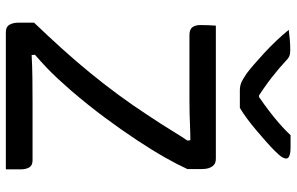

<svg xmlns="http://www.w3.org/2000/svg" viewBox="-194 -794 989 640"><g transform="rotate(90 300.0 -474.5)"><path d="M545 0H87Q70 0 63 -12Q56 -24 56 -43V-94Q101 -141 143 -187.5Q185 -234 223 -280.5Q261 -327 296 -374.5Q331 -422 363 -471Q379 -495 393.5 -517.5Q408 -540 421 -561.5Q434 -583 449 -605L448 -615Q424 -615 402.5 -614Q381 -613 360 -612.5Q339 -612 316.5 -612Q294 -612 268 -612H97Q79 -612 71.5 -621.5Q64 -631 64 -648Q64 -661 64.5 -675Q65 -689 66 -700H510Q518 -700 524 -697.5Q530 -695 534.5 -689Q539 -683 541.5 -674.5Q544 -666 544 -653V-605Q530 -574 506 -531.5Q482 -489 448 -437.5Q414 -386 372.5 -330Q331 -274 282 -217Q262 -194 243 -173.5Q224 -153 204.5 -134.5Q185 -116 163 -97L164 -86Q202 -88 239.5 -88.5Q277 -89 323 -89H515Q532 -89 538.5 -78Q545 -67 545 -49Q545 -36 545 -24Q545 -12 545 0ZM340 -780Q333 -780 322 -780Q311 -780 300.5 -780Q290 -780 282 -780Q269 -780 258 -784Q247 -788 225 -803Q213 -812 195 -827.5Q177 -843 157 -861.5Q137 -880 117 -901Q97 -922 80 -943Q95 -945 112.5 -946.5Q130 -948 148 -948Q161 -948 168.5 -944.5Q176 -941 186 -931Q206 -912 238.5 -886.5Q271 -861 323 -828L267 -844Q284 -844 300.5 -844Q317 -844 333 -844L279 -827Q333 -863 370 -893Q407 -923 431 -949H472Q486 -949 494 -947Q502 -945 505.5 -942Q509 -939 509 -934Q509 -929 504.5 -921Q500 -913 484 -897Q471 -884 453 -868Q435 -852 415.5 -835.5Q396 -819 376.5 -804.5Q357 -790 340 -780Z"/></g></svg>

Font: Rec Mono Semicasual
Style: Regular
Weight: 400
Version: Version 1.085; ttfautohint (v1.8.4.7-5d5b)